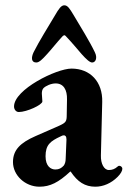

<svg xmlns="http://www.w3.org/2000/svg" viewBox="-20 -691 482 725"><path d="M223 -671C211 -671 202 -658 187 -632C162 -590 127 -534 107 -494C97 -473 98 -455 117 -455C128 -455 140 -467 158 -487C173 -503 193 -529 217 -555C220 -557 222 -558 223 -558C225 -558 226 -557 228 -555C253 -529 274 -503 288 -487C306 -467 319 -455 328 -455C341 -455 349 -472 338 -494C319 -534 283 -592 258 -634C244 -657 236 -671 223 -671ZM129 14C169 14 201 -2 245 -43H247C273 -4 301 14 340 14C370 14 400 1 424 -23C436 -35 442 -46 442 -54C442 -60 436 -65 430 -65C428 -65 426 -64 424 -62C414 -53 404 -49 391 -49C373 -49 360 -73 361 -104L366 -306C368 -382 321 -432 250 -432C193 -432 33 -353 33 -289C33 -277 41 -268 51 -268C81 -268 140 -295 140 -308C140 -316 138 -329 138 -337C138 -345 139 -352 144 -358C153 -367 173 -376 190 -376C220 -376 234 -352 233 -315L232 -258C232 -232 229 -228 203 -216L114 -177C57 -152 29 -125 29 -79C29 -29 75 14 129 14ZM189 -51C172 -51 152 -63 152 -101C152 -144 170 -158 209 -176C214 -179 218 -180 221 -180C226 -180 231 -177 231 -164L228 -92C228 -80 225 -72 221 -66C212 -56 203 -51 189 -51Z"/></svg>

Font: EB Garamond
Style: Bold
Weight: 700
Designer: Georg Duffner and Octavio Pardo
Foundry: Georg Duffner
Version: Version 1.000;PS 001.000;hotconv 1.0.88;makeotf.lib2.5.64775